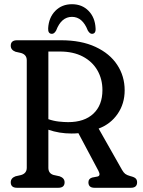

<svg xmlns="http://www.w3.org/2000/svg" viewBox="-20 -891 677 911"><path d="M571.5 -462.5Q571.5 -399 538 -350.5Q504.5 -302 448 -281L559 -85Q566.5 -72 574.2 -66Q582 -60 598 -55.5Q617 -51 623.8 -44.2Q630.5 -37.5 630.5 -26Q630.5 0 601 0H428.5Q399.5 0 399.5 -26Q399.5 -43 417 -48.5L443 -53.5Q459 -57.5 447 -80.5L352 -259Q337 -257.5 319.5 -257.5Q261 -257.5 209.5 -275.5V-95Q209.5 -68.5 233.5 -61L263 -54.5Q286.5 -46 286.5 -26Q286.5 0 256.5 0H61Q31 0 31 -26Q31 -46 53.5 -54.5L80 -60.5Q107 -68.5 107 -95V-605Q107 -631.5 80 -639.5L53.5 -645.5Q31 -654 31 -674Q31 -700 61 -700H269.5Q365.5 -700 433.2 -668.5Q501 -637 536.2 -583.2Q571.5 -529.5 571.5 -462.5ZM209.5 -646.5V-325.5Q234 -317 259.2 -314.2Q284.5 -311.5 303.5 -311.5Q380.5 -311.5 423.2 -351.8Q466 -392 466 -463.5Q466 -516 442 -557.5Q418 -599 372.8 -622.8Q327.5 -646.5 264.5 -646.5ZM321.5 -811Q271 -811 246.5 -746.5Q237.5 -730.5 226.5 -730.5Q207 -730.5 208.5 -757Q211.5 -808 242.5 -839.5Q273.5 -871 321.5 -871Q369.5 -871 400.2 -839.5Q431 -808 433.5 -757Q435.5 -730.5 416 -730.5Q406 -730.5 396.5 -746.5Q371.5 -811 321.5 -811Z"/></svg>

Font: Fraunces 144pt SuperSoft
Style: Regular
Weight: 400
Version: Version 1.000;[b76b70a41]